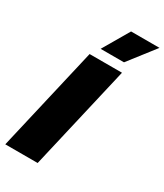

<svg xmlns="http://www.w3.org/2000/svg" viewBox="-216 -967 902 1053"><g transform="rotate(30 235.0 -440.5)"><path d="M290 -881H470L341 -715H193ZM360 -660 207 0H2L155 -660Z"/></g></svg>

Font: Elaine Sans ExtraBold
Style: Italic
Weight: 800
Italic angle: -13°
Designer: Wei Huang
Foundry: Wei Huang
Version: Version 2.001;December 24, 2019;FontCreator 12.0.0.2547 64-b